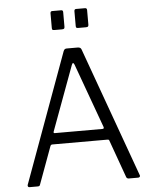

<svg xmlns="http://www.w3.org/2000/svg" viewBox="-62 -1005 840 1056"><g transform="rotate(-5 358.0 -477.0)"><path d="M57 0Q52 0 49.5 -4Q47 -8 49 -14L310 -729Q313 -736 317 -739Q321 -742 328 -742H388Q405 -742 409 -729L667 -14Q670 -9 667 -4.5Q664 0 658 0H607Q595 0 592 -9L518 -215Q517 -219 515 -221Q513 -223 507 -223H203Q195 -223 192 -215L116 -8Q115 -4 112 -2Q109 0 103 0H57ZM485 -284Q496 -284 492 -295L363 -650Q359 -659 355.5 -659Q352 -659 348 -649L217 -294Q213 -284 222 -284ZM326 -943V-863Q326 -855 323 -852Q320 -849 311 -849H269Q261 -849 258.5 -851.5Q256 -854 256 -861V-942Q256 -954 266 -954H316Q326 -954 326 -943ZM458 -943V-863Q458 -855 455 -852Q452 -849 443 -849H401Q393 -849 390.5 -851.5Q388 -854 388 -861V-942Q388 -954 398 -954H447Q458 -954 458 -943Z"/></g></svg>

Font: Libre Franklin Thin Light
Style: Regular
Weight: 300
Version: Version 3.000